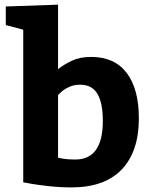

<svg xmlns="http://www.w3.org/2000/svg" viewBox="-20 -795 658 827"><path d="M373 -549.8Q473.1 -549.8 525.6 -481Q578.1 -412.1 578.1 -285.2Q578.1 -142.1 504.2 -64.9Q430.2 12.2 288.1 12.2Q239.3 12.2 193.1 7.1Q147 2 117.4 -2.9Q87.9 -7.8 80.1 -9.8V-667L4.9 -687V-767.1L230 -774.9V-497.1Q256.8 -518.1 290.5 -533.9Q324.2 -549.8 373 -549.8ZM304.2 -107.9Q423.3 -107.9 422.9 -274.9Q422.9 -352.1 399.4 -391.1Q376 -430.2 325.2 -430.2Q298.3 -430.2 277.1 -420.2Q255.9 -410.2 242.9 -398.2Q230 -386.2 230 -384.8V-116.2Q230 -115.2 251 -111.6Q272 -107.9 304.2 -107.9Z"/></svg>

Font: Kadwa
Style: Regular
Weight: 400
Designer: Sol Matas
Foundry: Sol Matas
Version: Version 1.000;PS 001.000;hotconv 1.0.70;makeotf.lib2.5.58329